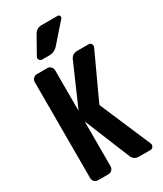

<svg xmlns="http://www.w3.org/2000/svg" viewBox="-236 -1057 973 1145"><g transform="rotate(-30 250.0 -485.0)"><path d="M317.4 -379.9 465.8 -33.2Q470.7 -22.5 464.4 -11.2Q458 0 445.3 0H365.2Q330.1 0 317.4 -33.2L192.4 -338.9Q192.4 -339.8 191.4 -339.8Q190.4 -339.8 190.4 -338.9V-35.2Q190.4 -20.5 180.2 -10.3Q169.9 0 155.3 0H85Q70.3 0 60.1 -9.8Q49.8 -19.5 49.8 -35.2V-695.3Q49.8 -710 60.1 -720.2Q70.3 -730.5 85 -730.5H155.3Q169.9 -730.5 180.2 -720.2Q190.4 -710 190.4 -695.3V-420.9Q190.4 -419.9 191.4 -419.9Q192.4 -419.9 192.4 -420.9L313.5 -698.2Q327.1 -730.5 362.3 -730.5H440.4Q453.1 -730.5 459 -719.7Q464.8 -709 460 -698.2L317.4 -389.6Q315.4 -384.8 317.4 -379.9ZM254.9 -969.7H365.2Q375 -969.7 378.9 -960.9Q382.8 -952.1 376 -944.3L263.7 -816.4Q240.2 -790 205.1 -790H155.3Q143.6 -790 137.2 -800.3Q130.9 -810.5 136.7 -821.3L203.1 -939.5Q220.7 -969.7 254.9 -969.7Z"/></g></svg>

Font: Rounded-L Mgen+ 1mn bold
Style: Bold
Weight: 700
Designer: [Source Han Sans]
Ryoko NISHIZUKA  (kana & ideographs); Paul D. Hunt (Latin, Greek & Cyrillic); Wenlong ZHANG  (bopomofo
Version: Version 1.059.20150602